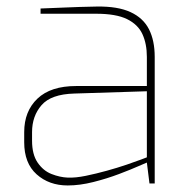

<svg xmlns="http://www.w3.org/2000/svg" viewBox="-20 -561 580 587"><path d="M187 6Q130 6 92 -28Q54 -62 54 -126V-157Q54 -221 94.5 -259.5Q135 -298 213 -298H429V-387Q429 -427 415.5 -456.5Q402 -486 368.5 -502.5Q335 -519 274 -519H104V-535Q135 -536 178 -538Q221 -540 276 -541Q340 -542 379 -524Q418 -506 435.5 -471.5Q453 -437 453 -387V0H437L429 -64Q428 -64 404.5 -53.5Q381 -43 344 -29Q307 -15 265.5 -4.5Q224 6 187 6ZM187 -18Q211 -17 242.5 -23.5Q274 -30 306.5 -39Q339 -48 367 -57.5Q395 -67 412 -73.5Q429 -80 429 -80V-282L207 -275Q136 -273 107 -239.5Q78 -206 78 -157V-131Q78 -89 95 -64Q112 -39 137.5 -29Q163 -19 187 -18Z"/></svg>

Font: Exo Thin Thin
Style: Regular
Weight: 250
Version: Version 2.000